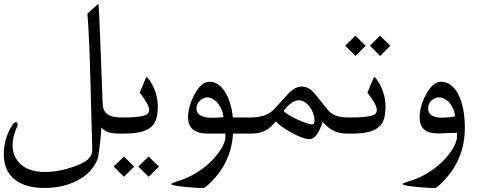

<svg xmlns="http://www.w3.org/2000/svg" viewBox="-20 -750 2547 1007"><path d="M608.4 -49.3Q567.4 -49.3 545.2 -57.6Q522.9 -65.9 511.7 -82Q508.8 -15.6 493.7 80.1Q462.9 159.7 378.9 200.2Q306.2 235.8 212.9 235.8Q163.1 235.8 123.5 224.6Q84 213.4 56.6 191.2Q29.3 168.9 14.6 136.2Q0 103.5 0 61Q0 -30.3 49.8 -101.1Q52.7 -105.5 56.6 -107.4Q60.5 -109.4 63.5 -109.4Q72.3 -109.4 72.3 -98.6Q72.3 -91.3 70.3 -87.9Q45.9 -33.2 45.9 11.7Q45.9 43.9 58.1 70.1Q70.3 96.2 92 114.5Q113.8 132.8 144.5 142.3Q175.3 151.9 212.9 151.9Q287.6 151.9 361.3 126Q415 108.9 439.5 87.2Q463.9 65.4 463.9 35.6L454.6 -313.5Q448.2 -561 438.5 -679.2L496.1 -730.5Q498 -714.4 501 -654.1Q503.9 -593.8 507.8 -485.8L518.6 -204.1Q520 -168.9 543.2 -151.4Q566.4 -133.8 618.7 -133.8H623.5Q630.9 -133.8 634.5 -120.8Q638.2 -107.9 638.2 -91.3Q638.2 -83.5 637.2 -76.2Q636.2 -68.8 634.5 -63Q632.8 -57.1 630.1 -53.2Q627.4 -49.3 623.5 -49.3Z M576.2 123.5 629.9 70.8 683.6 124 629.9 177.2ZM705.6 123.5 759.3 70.8 813.5 124 759.8 177.2ZM807.6 -193.8Q807.6 -157.7 800.8 -130.6Q793.9 -103.5 774.4 -85.4Q754.9 -67.4 720 -58.3Q685.1 -49.3 628.4 -49.3H613.8Q609.9 -49.3 607.2 -53.2Q604.5 -57.1 602.8 -63Q601.1 -68.8 599.9 -76.2Q598.6 -83.5 598.6 -91.3Q598.6 -99.6 599.9 -107.2Q601.1 -114.7 602.8 -120.6Q604.5 -126.5 607.2 -130.1Q609.9 -133.8 613.8 -133.8H618.7Q663.1 -133.8 691.4 -136.2Q719.7 -138.7 735.4 -143.6Q751 -148.4 756.6 -155.8Q762.2 -163.1 762.2 -173.3Q762.2 -200.7 712.9 -263.7L742.2 -335Q746.6 -345.7 750 -345.7Q751 -345.7 754.2 -342.5Q757.3 -339.4 761.7 -333Q785.2 -299.3 796.1 -264.6Q807.1 -230 807.6 -193.8Z M1151.4 -135.3Q1151.4 -152.3 1144 -170.9Q1136.7 -189.5 1125.2 -204.6Q1113.8 -219.7 1098.6 -229.5Q1083.5 -239.3 1067.4 -239.3Q1056.6 -239.3 1046.4 -234.4Q1036.1 -229.5 1027.8 -221.4Q1019.5 -213.4 1014.9 -202.9Q1010.3 -192.4 1010.3 -181.6Q1010.3 -132.3 1094.7 -132.3Q1117.2 -132.3 1151.4 -135.3ZM1202.1 -49.3Q1192.9 99.1 1087.9 203.6Q1055.2 236.3 1046.4 236.3Q1038.6 236.3 1022.9 235.6Q1007.3 234.9 988.5 233.4Q969.7 231.9 950.2 230.2Q930.7 228.5 914.6 226.1Q898.4 223.6 888.2 221.2Q877.9 218.8 877.9 215.8Q877.9 210.9 906.2 202.1Q951.2 189 991.9 166.7Q1032.7 144.5 1071.3 111.3Q1088.9 96.2 1105.5 77.1Q1122.1 58.1 1134.8 38.8Q1147.5 19.5 1154.8 1.5Q1162.1 -16.6 1162.1 -30.3V-49.3H1071.3Q966.3 -49.3 966.3 -134.8Q966.3 -189 997.6 -250.5Q1034.2 -321.3 1079.6 -321.3Q1103 -321.3 1123.5 -307.4Q1144 -293.5 1159.9 -268.8Q1175.8 -244.1 1186.5 -209.5Q1197.3 -174.8 1201.2 -133.8H1293.9Q1297.9 -133.8 1300.5 -130.1Q1303.2 -126.5 1304.9 -120.6Q1306.6 -114.7 1307.6 -107.2Q1308.6 -99.6 1308.6 -91.3Q1308.6 -83.5 1307.6 -76.2Q1306.6 -68.8 1304.9 -63Q1303.2 -57.1 1300.5 -53.2Q1297.9 -49.3 1293.9 -49.3Z M1803.2 -49.3Q1780.8 -49.3 1762.7 -53.2Q1744.6 -57.1 1729 -64.7Q1713.4 -72.3 1699.7 -83.7Q1686 -95.2 1672.4 -109.9Q1641.6 -20 1604 -20Q1568.8 -20 1505.9 -56.2Q1448.2 -88.4 1426.8 -113.3Q1413.6 -97.7 1400.4 -85.4Q1387.2 -73.2 1372.1 -65.4Q1356.9 -57.6 1338.9 -53.5Q1320.8 -49.3 1298.3 -49.3H1283.7Q1279.8 -49.3 1277.1 -53.2Q1274.4 -57.1 1272.7 -63Q1271 -68.8 1269.8 -76.2Q1268.6 -83.5 1268.6 -91.3Q1268.6 -107.9 1272.5 -120.8Q1276.4 -133.8 1283.7 -133.8H1288.6Q1313 -133.8 1331.5 -136.5Q1350.1 -139.2 1365 -144.3Q1379.9 -149.4 1392.6 -157.2Q1405.3 -165 1417 -175.8Q1420.4 -179.7 1429.9 -190.4Q1439.5 -201.2 1450.9 -213.6Q1462.4 -226.1 1472.7 -237.5Q1482.9 -249 1487.3 -253.9Q1525.9 -295.9 1560.1 -295.9Q1580.1 -295.9 1594.5 -288.8Q1608.9 -281.7 1623 -267.1Q1637.2 -252.4 1654.5 -229.7Q1671.9 -207 1697.8 -175.8Q1706.5 -165 1716.6 -157.2Q1726.6 -149.4 1739.7 -144.3Q1752.9 -139.2 1770.8 -136.5Q1788.6 -133.8 1813 -133.8H1817.9Q1825.2 -133.8 1829.1 -120.8Q1833 -107.9 1833 -91.3Q1833 -83.5 1832 -76.2Q1831.1 -68.8 1829.1 -63Q1827.1 -57.1 1824.5 -53.2Q1821.8 -49.3 1817.9 -49.3ZM1628.9 -109.9Q1629.4 -112.3 1629.4 -114.5Q1629.4 -116.7 1629.4 -119.1Q1629.4 -137.2 1622.6 -156Q1615.7 -174.8 1604.2 -189.9Q1592.8 -205.1 1578.1 -214.6Q1563.5 -224.1 1547.9 -224.1Q1510.3 -224.1 1467.3 -168.5Q1471.2 -163.1 1481.2 -156Q1491.2 -148.9 1504.9 -141.4Q1518.6 -133.8 1534.4 -125.7Q1550.3 -117.7 1565.7 -111.6Q1581.1 -105.5 1594.7 -101.6Q1608.4 -97.7 1617.2 -97.7Q1627.4 -97.7 1628.9 -109.9Z M2027.3 -509.8 1973.6 -456.5 1920.4 -510.3 1973.1 -563ZM1897.5 -509.8 1844.7 -456.5 1790.5 -510.3 1844.2 -563ZM2002 -193.8Q2002 -157.7 1995.1 -130.6Q1988.3 -103.5 1968.8 -85.4Q1949.2 -67.4 1914.3 -58.3Q1879.4 -49.3 1822.8 -49.3H1808.1Q1804.2 -49.3 1801.5 -53.2Q1798.8 -57.1 1797.1 -63Q1795.4 -68.8 1794.2 -76.2Q1793 -83.5 1793 -91.3Q1793 -99.6 1794.2 -107.2Q1795.4 -114.7 1797.1 -120.6Q1798.8 -126.5 1801.5 -130.1Q1804.2 -133.8 1808.1 -133.8H1813Q1857.4 -133.8 1885.7 -136.2Q1914.1 -138.7 1929.7 -143.6Q1945.3 -148.4 1950.9 -155.8Q1956.5 -163.1 1956.5 -173.3Q1956.5 -200.7 1907.2 -263.7L1936.5 -335Q1940.9 -345.7 1944.3 -345.7Q1945.3 -345.7 1948.5 -342.5Q1951.7 -339.4 1956.1 -333Q1979.5 -299.3 1990.5 -264.6Q2001.5 -230 2002 -193.8Z M2418 -78.6Q2418 83.5 2305.7 200.2Q2271 236.3 2260.7 236.3Q2251.5 236.3 2235.4 235.6Q2219.2 234.9 2200.4 233.4Q2181.6 231.9 2162.4 230Q2143.1 228 2127.2 225.8Q2111.3 223.6 2101.3 220.9Q2091.3 218.3 2091.3 215.8Q2091.3 210.9 2120.6 202.1Q2165 189.5 2206.1 167.2Q2247.1 145 2285.6 111.3Q2303.2 96.2 2319.8 77.1Q2336.4 58.1 2349.1 38.8Q2361.8 19.5 2369.1 1.5Q2376.5 -16.6 2376.5 -30.3V-53.7L2281.2 -50.3H2274.9Q2180.7 -50.3 2180.7 -134.8Q2180.7 -189 2211.9 -250.5Q2248.5 -321.3 2293.9 -321.3Q2321.8 -321.3 2344.7 -303.7Q2367.7 -286.1 2384 -254.2Q2400.4 -222.2 2409.2 -177.7Q2418 -133.3 2418 -78.6ZM2365.7 -139.2Q2365.7 -157.2 2358.6 -175Q2351.6 -192.9 2340.1 -207.3Q2328.6 -221.7 2313.5 -230.5Q2298.3 -239.3 2281.7 -239.3Q2271 -239.3 2261 -234.6Q2251 -230 2242.9 -222.4Q2234.9 -214.8 2230.2 -204.3Q2225.6 -193.8 2225.6 -182.6Q2225.6 -132.8 2297.4 -132.8Q2310.5 -132.8 2327.6 -134.3Q2344.7 -135.7 2365.7 -139.2Z"/></svg>

Font: XB Kayhan
Style: Regular
Weight: 400
Designer: Behnam
Foundry: Irmug
Version: Version 7.300 2009